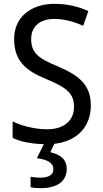

<svg xmlns="http://www.w3.org/2000/svg" viewBox="-20 -744 539 1004"><path d="M329 138C329 89 294 63 243 52L264 8C382 -5 455 -80 455 -193C455 -298 396 -349 282 -397C178 -440 143 -468 143 -541C143 -602 185 -645 264 -645C317 -645 369 -630 415 -609L442 -686C395 -708 335 -724 265 -724C140 -724 53 -652 54 -540C54 -428 112 -375 221 -331C332 -285 367 -254 367 -185C367 -116 318 -68 226 -68C162 -68 93 -86 46 -109V-23C87 -3 143 8 209 10L173 83C223 90 259 105 259 140C259 171 235 185 189 185C171 185 152 183 140 180V235C151 238 170 240 192 240C281 240 329 203 329 138Z"/></svg>

Font: Noto Sans Malayalam SemiCondensed
Style: Regular
Weight: 400
Width: 4
Designer: Jelle Bosma - Monotype Design Team
Foundry: Monotype Imaging Inc.
Version: Version 2.104